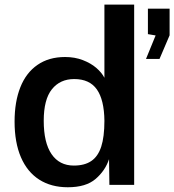

<svg xmlns="http://www.w3.org/2000/svg" viewBox="-20 -780 736 810"><path d="M41.5 -267Q41.5 -350.5 65.8 -411.8Q90 -473 138 -506.2Q186 -539.5 254.5 -539.5Q295.5 -539.5 329.2 -526.5Q363 -513.5 386 -493.8Q409 -474 420.5 -452V-760.5H546V0H441.5L440 -108.5Q424 -60 383.2 -25Q342.5 10 266 10Q196 10 145.5 -22.2Q95 -54.5 68.2 -116.8Q41.5 -179 41.5 -267ZM291.5 -81.5Q337 -81.5 365.2 -100.8Q393.5 -120 407 -161.2Q420.5 -202.5 420.5 -270.5Q419.5 -358.5 388.8 -402.5Q358 -446.5 293 -446.5Q233.5 -446.5 199 -403.5Q164.5 -360.5 164.5 -270.5Q164.5 -178 197.5 -129.8Q230.5 -81.5 291.5 -81.5ZM636.5 -630.5 604 -636V-743.5H695.5V-631L653 -531.5H596Z"/></svg>

Font: 1883 Sans SemiBold
Style: Regular
Weight: 600
Designer: 1883 Sans project is a fork of Public Sans.
Version: Version 1.009